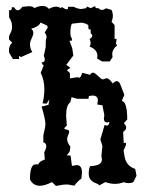

<svg xmlns="http://www.w3.org/2000/svg" viewBox="-20 -611 484 638"><path d="M223.6 -426.3 200.2 -395.5 213.9 -385.7 202.1 -377.9 212.4 -368.2V-350.6L238.8 -354.5L242.7 -352.5Q248.5 -352.5 253.4 -369.1L279.8 -362.3Q283.2 -369.6 289.1 -369.6Q292.5 -369.6 296.9 -366.2Q301.3 -362.8 305.9 -358.4Q310.5 -354 314.7 -350.6Q318.8 -347.2 322.3 -347.2L334 -351.1Q342.8 -351.1 354.5 -333.5Q362.3 -341.3 368.2 -341.3Q375 -341.3 379.4 -331.5L393.1 -295.9L384.8 -275.9Q402.8 -272.5 402.8 -213.9L391.6 -201.7Q399.4 -193.8 399.4 -187Q399.4 -179.2 389.2 -172.9L391.1 -135.3L396 -136.7Q398.9 -136.7 398.9 -133.3Q398.9 -127 390.6 -111.3L393.1 -96.2Q397.5 -59.6 429.2 -49.8L433.6 -26.9L422.9 -5.9Q416.5 -2.4 407.2 -2.4Q397.9 -2.4 391.6 -5.9Q377.4 0 362.3 0Q346.7 0 330.1 -5.9L309.1 5.4Q309.1 2 303.7 0Q298.3 -2 292 -5.1Q285.6 -8.3 280.3 -14.9Q274.9 -21.5 274.9 -34.7Q274.9 -49.8 279.8 -59.1Q318.8 -60.1 318.8 -81.5L316.9 -92.8L320.3 -125.5L313.5 -147.5L327.6 -195.8L335 -193.4Q341.8 -193.4 343.8 -205.6L335.9 -204.1Q325.2 -204.1 325.2 -217.3L326.7 -228.5L320.3 -261.2L303.2 -263.7L305.2 -276.4Q305.2 -293.5 287.6 -293.5L275.4 -292L273.9 -282.7H236.3L217.8 -288.1L213.9 -271.5Q199.7 -261.7 199.7 -226.6L202.1 -193.8Q193.8 -187 193.8 -184.1Q193.8 -182.1 196.3 -181.6Q198.7 -181.2 201.9 -180.4Q205.1 -179.7 207.5 -178.2Q210 -176.8 210 -173.3Q210 -168.9 206.5 -162.1Q203.1 -155.3 203.1 -148.9Q203.1 -137.2 213.9 -123.5L211.4 -106.9L201.7 -94.7L214.4 -94.2L219.2 -59.6L234.4 -62.5Q252.4 -62.5 252.4 -37.6L250.5 -17.6Q237.8 -8.8 227.1 5.9L204.6 2Q196.3 2 186.5 3.2Q176.8 4.4 166 6.8L152.8 -5.9Q128.9 6.3 112.3 6.3Q89.8 6.3 79.6 -15.1Q79.6 -64.9 98.1 -64.9H107.9Q107.9 -73.2 128.9 -81.1L127 -105Q133.8 -117.7 133.8 -125.5Q133.8 -135.3 124 -138.2V-161.1Q130.9 -189.5 130.9 -198.2Q130.9 -214.4 118.2 -256.8L141.1 -262.7L144 -280.8L134.8 -266.6L121.6 -267.6Q127.4 -292.5 127.4 -314Q127.4 -345.2 115.2 -369.1L125.5 -394Q122.1 -394 117.7 -403.3Q128.9 -404.3 128.9 -412.6Q128.9 -418.9 125.5 -425.3L131.8 -454.6L132.3 -478L134.8 -487.3Q134.8 -495.1 128.4 -502.9L138.7 -519.5L136.7 -525.9L114.7 -536.1Q108.9 -522 83.5 -515.6Q90.8 -509.8 90.8 -501Q90.8 -497.1 89.1 -492.7Q87.4 -488.3 85.2 -483.6Q83 -479 81.3 -473.9Q79.6 -468.8 79.6 -463.4Q79.6 -450.2 87.4 -438L49.8 -421.4L43 -425.3L43.5 -415H22.9L10.3 -436L9.8 -443.4Q9.8 -460 20.5 -469.2L10.3 -479.5L9.8 -485.8Q9.8 -491.2 11.5 -494.4Q13.2 -497.6 14.9 -501Q16.6 -504.4 18.3 -509.3Q20 -514.2 20 -522.9Q20 -540 10.3 -552.7V-578.1L14.6 -576.7Q19 -576.7 19 -584.5V-586.9H27.3Q32.2 -576.7 39.1 -576.7Q45.9 -576.7 54.2 -588.4L75.7 -590.3Q90.8 -590.3 93.8 -584Q108.9 -591.3 121.1 -591.3Q134.3 -591.3 142.6 -581.5Q155.8 -588.9 166 -588.9Q175.3 -588.9 182.1 -583.5L185.5 -587.9Q196.3 -580.1 202.1 -580.1Q206.1 -580.1 206.1 -585L205.6 -588.4H224.6Q239.7 -581.1 250.5 -581.1L267.1 -584L268.1 -589.4L281.7 -584L295.9 -590.8L298.3 -584H306.6Q312.5 -578.1 318.8 -578.1Q325.2 -578.1 332 -583.5L350.6 -578.1Q355 -568.4 355 -558.6Q355 -548.8 350.6 -538.6L360.8 -527.8V-481L367.7 -482.4L365.2 -466.3L369.1 -460Q353 -447.3 353 -430.7L354 -420.9L344.7 -406.7H319.3L302.7 -416.5L303.7 -425.3Q303.7 -446.3 277.8 -456.1Q281.2 -460.9 281.2 -467.8Q281.2 -474.6 277.8 -481Q286.6 -487.3 286.6 -492.7Q286.6 -496.6 281.7 -499.5L280.8 -514.6L276.9 -512.7Q273.4 -512.7 273.4 -523.9V-527.8Q261.2 -535.6 247.6 -535.6L218.8 -532.2Q213.9 -522.9 213.9 -502Q213.9 -488.8 218.8 -483.9V-475.6H210.9L220.2 -450.2Z"/></svg>

Font: Truetypewriter PolyglOTT
Style: Regular
Weight: 400
Designer: Sergey Beatoff a.k.a. Sam_T
Version: Version 3.76